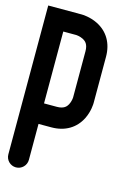

<svg xmlns="http://www.w3.org/2000/svg" viewBox="-111 -776 586 836"><g transform="rotate(15 182.0 -358.5)"><path d="M46.3 0.1C71.8 0.1 92.6 -20.6 92.6 -46.2V-208.2H150.4C210.8 -208.2 257.9 -235.7 282.9 -285.8C300.3 -320.6 300.8 -354.8 300.8 -358.6V-566.8C300.8 -627.2 273.3 -674.3 223.2 -699.3C188.4 -716.7 154.2 -717.2 150.4 -717.2H0V-46.2C0 -20.6 20.7 0.1 46.3 0.1ZM92.6 -300.7V-624.6H150C151.5 -624.6 168.4 -623.8 183.6 -615.5C195 -609.3 208.2 -598.1 208.2 -566.8V-358.9C208.2 -357.4 207.4 -340.5 199.1 -325.3C192.9 -313.9 181.7 -300.7 150.4 -300.7Z"/></g></svg>

Font: Cactron
Style: Regular
Weight: 400
Version: Version 1.0